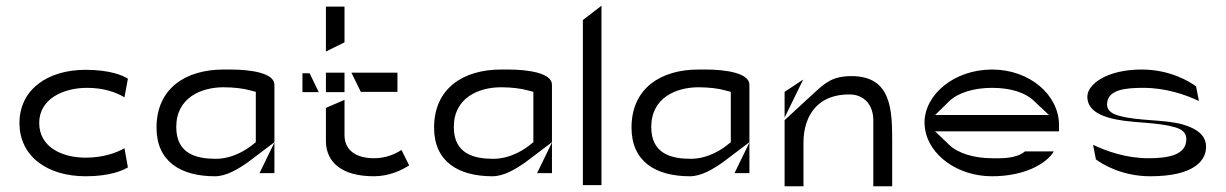

<svg xmlns="http://www.w3.org/2000/svg" viewBox="-20 -655 4284 671"><path d="M427 -70 415 -137C387 -121 341 -104 279 -104C197 -104 117 -141 117 -225C117 -310 202 -348 284 -348C344 -348 386 -332 415 -315L427 -380C410 -391 365 -411 279 -411C145 -411 48 -341 48 -225C48 -109 145 -39 279 -39C365 -39 408 -59 427 -70Z M845 -87 939 -158V-359C939 -399 859 -412 786 -412H761C630 -412 527 -347 527 -209C527 -90 612 -39 731 -39C771 -39 812 -64 845 -87ZM855 -339 874 -334V-158L865 -151C847 -136 797 -100 734 -100C667 -100 596 -117 596 -211C596 -315 685 -350 761 -350C796 -350 831 -346 855 -339ZM939 -158 940 -159 939 -157ZM887 -50H939V-157Z M1119 -278V-159C1121 -88 1174 -39 1287 -39C1341 -39 1385 -61 1410 -77L1383 -131C1362 -117 1329 -102 1287 -102C1227 -102 1184 -128 1184 -183V-306ZM1241 -334H1369V-401H1208ZM1184 -507V-632H1119V-475ZM1062 -399H1037V-333H1094ZM1119 -401V-333H1184V-401Z M1815 -87 1909 -158V-359C1909 -399 1829 -412 1756 -412H1731C1600 -412 1497 -347 1497 -209C1497 -90 1582 -39 1701 -39C1741 -39 1782 -64 1815 -87ZM1825 -339 1844 -334V-158L1835 -151C1817 -136 1767 -100 1704 -100C1637 -100 1566 -117 1566 -211C1566 -315 1655 -350 1731 -350C1766 -350 1801 -346 1825 -339ZM1909 -158 1910 -159 1909 -157ZM1857 -50H1909V-157Z M2017 -8H2082V-635L2017 -585Z M2505 -87 2599 -158V-359C2599 -399 2519 -412 2446 -412H2421C2290 -412 2187 -347 2187 -209C2187 -90 2272 -39 2391 -39C2431 -39 2472 -64 2505 -87ZM2515 -339 2534 -334V-158L2525 -151C2507 -136 2457 -100 2394 -100C2327 -100 2256 -117 2256 -211C2256 -315 2345 -350 2421 -350C2456 -350 2491 -346 2515 -339ZM2599 -158 2600 -159 2599 -157ZM2547 -50H2599V-157Z M2722 -4H2788V-158C2788 -200 2799 -251 2836 -286C2860 -309 2896 -325 2948 -325C3003 -325 3032 -285 3032 -235V-4H3098V-158C3098 -268 3097 -389 2956 -389C2888 -389 2863 -364 2826 -331L2722 -235ZM2787 -377 2722 -334V-244Z M3447 -348C3509 -348 3564 -333 3597 -299L3646 -253H3248L3296 -300C3327 -331 3384 -348 3447 -348ZM3447 -39C3558 -39 3636 -81 3663 -126H3562C3530 -99 3478 -102 3447 -102C3385 -102 3328 -119 3297 -149L3248 -196H3681V-218C3681 -322 3580 -412 3447 -412C3315 -412 3211 -325 3211 -226C3211 -218 3212 -210 3213 -203C3227 -114 3325 -39 3447 -39Z M3982 -226C4017 -223 4051 -220 4079 -212C4097 -208 4126 -199 4126 -169C4126 -113 4063 -102 3994 -102C3915 -102 3846 -127 3800 -149L3810 -98C3831 -82 3900 -39 4000 -39C4153 -39 4195 -94 4195 -142C4195 -175 4174 -196 4139 -211C4132 -214 4125 -216 4117 -219C4084 -229 4043 -232 4002 -235C3963 -238 3925 -241 3893 -250C3874 -255 3849 -264 3849 -290C3849 -343 3916 -348 3976 -348C4055 -348 4123 -324 4170 -302L4160 -353C4139 -369 4070 -412 3970 -412C3847 -412 3780 -360 3780 -317C3780 -266 3834 -243 3908 -233C3931 -230 3957 -228 3982 -226Z"/></svg>

Font: Charger Static
Style: 2
Weight: 1000
Designer: Jasper
Foundry: KineticPlasma Fonts/Cannot Into Space Fonts
Version: Version 1.1